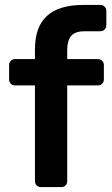

<svg xmlns="http://www.w3.org/2000/svg" viewBox="-20 -760 455 780"><path d="M146 0Q136 0 129 -7Q122 -14 122 -24V-413H41Q31 -413 24 -420Q17 -427 17 -437V-496Q17 -506 24 -513Q31 -520 41 -520H122V-560Q122 -651 171 -695.5Q220 -740 319 -740H388Q398 -740 405 -733Q412 -726 412 -716V-657Q412 -647 405 -640Q398 -633 388 -633H324Q285 -633 269 -614Q253 -595 253 -555V-520H378Q388 -520 395 -513Q402 -506 402 -496V-437Q402 -427 395 -420Q388 -413 378 -413H253V-24Q253 -14 246.5 -7Q240 0 229 0Z"/></svg>

Font: Rubik AZ
Style: Regular
Weight: 500
Designer: Hubert and Fischer
Foundry: Hubert & Fischer
Version: Version 2.000